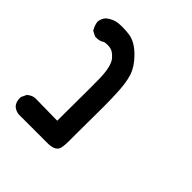

<svg xmlns="http://www.w3.org/2000/svg" viewBox="-158 -569 817 817"><g transform="rotate(45 250.0 -160.5)"><path d="M304.7 4.9V53.7Q304.7 94.7 297.9 106.4Q287.1 127 246.1 127H74.2Q55.7 126 40 112.3Q27.3 97.7 27.3 76.2Q27.3 68.4 28.3 66.4L39.1 43.9Q56.6 29.3 74.2 28.3L208 30.3Q209 -114.3 209 -164.6Q209 -214.8 208.5 -228Q208 -241.2 207 -252.9Q203.1 -297.9 187.5 -319.3Q179.7 -330.1 166.5 -339.8Q153.3 -349.6 132.8 -349.6Q123 -349.6 112.3 -347.7Q97.7 -336.9 78.1 -336.9Q75.2 -336.9 69.3 -336.9L45.9 -348.6Q33.2 -369.1 31.2 -389.6Q33.2 -409.2 45.9 -423.8Q70.3 -444.3 100.6 -447.3Q111.3 -448.2 119.1 -448.2Q142.6 -448.2 164.1 -445.3Q204.1 -439.5 243.2 -399.4Q277.3 -365.2 290 -327.1Q301.8 -288.1 303.7 -233.4Q305.7 -200.2 305.7 -150.4Z"/></g></svg>

Font: JasonHandwriting2
Style: SemiBold
Weight: 600
Version: Version 1.04.7